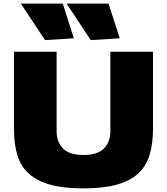

<svg xmlns="http://www.w3.org/2000/svg" viewBox="-20 -1028 920 1058"><path d="M440 10Q330 10 256.5 -10.5Q183 -31 138.5 -71.5Q94 -112 75.5 -173.5Q57 -235 57 -317V-743H292V-303Q292 -246 327 -210Q362 -174 440 -174Q518 -174 553 -210Q588 -246 588 -303V-743H823V-317Q823 -235 804 -173.5Q785 -112 741 -71.5Q697 -31 623 -10.5Q549 10 440 10ZM228 -807 95 -1008H326L387 -817ZM480 -807 347 -1008H578L640 -817Z"/></svg>

Font: Encode Sans Wide
Style: Black
Weight: 900
Designer: Pablo Impallari, Andres Torresi
Foundry: Pablo Impallari, Andres Torresi
Version: Version 1.000; ttfautohint (v1.00) -l 8 -r 50 -G 200 -x 14 -